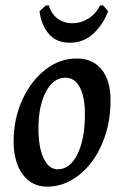

<svg xmlns="http://www.w3.org/2000/svg" viewBox="-20 -687 462 719"><path d="M31 -158Q31 -241 63 -312Q95 -383 149 -425.5Q203 -468 267 -468Q327 -468 360.5 -427Q394 -386 394 -311Q394 -223 362.5 -149Q331 -75 276 -31.5Q221 12 156 12Q99 12 65 -34Q31 -80 31 -158ZM298 -260Q298 -324 279 -360Q260 -396 225 -396Q180 -396 152 -343.5Q124 -291 124 -205Q124 -135 143.5 -94Q163 -53 196 -53Q242 -53 270 -109.5Q298 -166 298 -260ZM355 -667 367 -666 385 -645Q366 -595 329.5 -561Q293 -527 242 -527Q190 -527 162 -561Q134 -595 128 -645L151 -666L163 -667Q172 -635 195.5 -617.5Q219 -600 251 -600Q283 -600 311 -617.5Q339 -635 355 -667Z"/></svg>

Font: Alegreya Medium
Style: Italic
Weight: 500
Italic angle: -7°
Designer: Juan Pablo del Peral
Foundry: Huerta Tipografica
Version: Version 2.008; ttfautohint (v1.8)